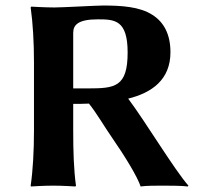

<svg xmlns="http://www.w3.org/2000/svg" viewBox="-20 -672 727 695"><path d="M245 -296C263 -296 282 -296 302 -297C330 -262 357 -215 384 -176C434 -104 478 -31 489 3C508 0 548 0 567 0C587 0 640 0 660 3L662 0C611 -58 507 -231 444 -315C529 -336 597 -383 597 -483C597 -548 573 -592 532 -618C486 -648 419 -652 353 -652C328 -652 207 -645 177 -645C143 -645 93 -648 93 -648L91 -645C99 -588 103 -520 103 -445V-200C103 -125 99 -54 91 0L92 3C92 3 138 0 173 0C207 0 253 3 253 3L255 0C247 -57 245 -125 245 -200ZM334 -602C395 -602 442 -600 442 -482C442 -357 396 -352 299 -352H245V-553C245 -582 263 -602 334 -602Z"/></svg>

Font: Libertinus Sans
Style: Bold
Weight: 700
Designer: Philipp H. Poll, Khaled Hosny
Foundry: Caleb Maclennan
Version: Version 7.050;RELEASE